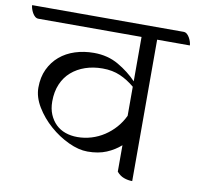

<svg xmlns="http://www.w3.org/2000/svg" viewBox="-118 -784 896 873"><g transform="rotate(10 330.0 -347.5)"><path d="M548 -646V7Q528 7 509 0Q490 -7 476 -24V-146Q448 -121 411 -105.5Q374 -90 324 -90Q283 -90 236 -112Q189 -134 148.5 -169.5Q108 -205 81 -249.5Q54 -294 54 -338Q54 -386 71.5 -423Q89 -460 119 -485.5Q149 -511 189.5 -524Q230 -537 276 -537Q340 -537 390 -508Q440 -479 476 -441V-646H0Q-9 -646 -16 -652Q-23 -658 -28 -667Q-33 -676 -36 -685.5Q-39 -695 -39 -702H660Q669 -702 676 -696Q683 -690 688 -681Q693 -672 696 -662.5Q699 -653 699 -646ZM476 -416Q444 -443 408.5 -458.5Q373 -474 327 -474Q284 -474 247.5 -461.5Q211 -449 184 -425.5Q157 -402 142 -367Q127 -332 127 -287Q127 -253 138 -227Q149 -201 167.5 -183Q186 -165 211.5 -156Q237 -147 267 -147Q300 -147 331.5 -156.5Q363 -166 390.5 -184Q418 -202 440 -227Q462 -252 476 -282Z"/></g></svg>

Font: Gotu
Style: Regular
Weight: 400
Designer: Sarang Kulkarni & Kailash Malviya
Foundry: Ek Type
Version: Version 2.320;hotconv 1.0.109;makeotfexe 2.5.65596; ttfautoh